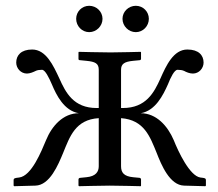

<svg xmlns="http://www.w3.org/2000/svg" viewBox="-20 -641 753 663"><path d="M403 -576C403 -551 424 -530 449 -530C474 -530 494 -551 494 -576C494 -601 474 -621 449 -621C424 -621 403 -601 403 -576ZM243 -576C243 -551 263 -530 288 -530C313 -530 334 -551 334 -576C334 -601 313 -621 288 -621C263 -621 243 -601 243 -576ZM321 -268H314C234 -268 207 -321 185 -370C164 -415 139 -470 91 -470C53 -470 36 -450 36 -425C36 -405 52 -387 73 -387C83 -387 95 -392 103 -396C108 -399 118 -400 125 -400C136 -400 149 -373 159 -350C175 -312 201 -259 252 -250C198 -250 159 -206 139 -157C123 -119 89 -33 46 -28L38 -27C34 -26 27 -26 27 -19V0L29 2L102 0C152 -1 181 -72 198 -113C221 -169 240 -228 321 -233V-67C321 -48 311 -32 278 -29L258 -27C254 -27 251 -25 251 -21V0L253 2C253 2 331 0 359 0C390 0 466 2 466 2L467 0V-21C467 -25 464 -27 461 -27L440 -29C408 -32 398 -45 398 -67V-233C478 -227 498 -169 521 -113C537 -72 566 -1 616 0L689 2L691 0V-19C691 -26 685 -26 680 -27L672 -28C635 -33 595 -119 580 -157C559 -206 520 -250 466 -250C517 -259 543 -312 560 -350C569 -373 582 -400 593 -400C601 -400 610 -399 616 -396C623 -392 635 -387 646 -387C667 -387 683 -405 683 -425C683 -450 666 -470 627 -470C579 -470 554 -415 534 -370C512 -321 484 -268 404 -268H398V-400C398 -420 409 -428 440 -431L461 -433C465 -433 467 -435 467 -438V-460L466 -462C466 -462 389 -460 362 -460C331 -460 252 -462 252 -462L251 -460V-437C251 -434 254 -433 258 -433L278 -431C309 -428 321 -422 321 -400Z"/></svg>

Font: Linux Libertine O C
Style: Regular
Weight: 400
Designer: Philipp H. Poll
Foundry: Philipp H. Poll
Version: Version 4.0.3